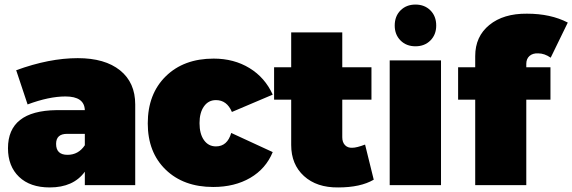

<svg xmlns="http://www.w3.org/2000/svg" viewBox="-20 -812 2510 842"><path d="M321 -557Q440 -557 506.5 -503.5Q573 -450 573 -354V0H352V-59Q302 10 198 10Q112 10 63.5 -36.5Q15 -83 15 -162Q15 -326 227 -329H352Q350 -389 267 -389Q195 -389 101 -354L51 -504Q196 -557 321 -557ZM276 -133Q324 -133 352 -175V-225H274Q226 -225 226 -181Q226 -133 276 -133Z M997 -321Q975 -373 927 -373Q894 -373 874.5 -345.5Q855 -318 855 -272Q855 -225 874.5 -197.5Q894 -170 927 -170Q977 -170 994 -229L1176 -145Q1146 -72 1077.5 -32Q1009 8 915 8Q785 8 706.5 -68Q628 -144 628 -271Q628 -400 707 -477.5Q786 -555 917 -555Q1006 -555 1074 -513.5Q1142 -472 1176 -397Z M1581 -178 1619 -24Q1561 10 1463 10Q1369 11 1313 -40Q1257 -91 1257 -176V-375H1182V-517H1257V-670H1481V-517H1609V-375H1481V-210Q1481 -188 1493 -175.5Q1505 -163 1525 -164Q1544 -164 1581 -178Z M1893 -700Q1893 -660 1867.5 -634.5Q1842 -609 1802 -609Q1762 -609 1736.5 -634.5Q1711 -660 1711 -700Q1711 -741 1736.5 -766.5Q1762 -792 1802 -792Q1842 -792 1867.5 -766.5Q1893 -741 1893 -700ZM1689 -547H1914V0H1689Z M2340 -578Q2316 -579 2302 -566.5Q2288 -554 2288 -532V-517H2394V-375H2288V0H2064V-375H1989V-517H2064V-566Q2064 -652 2126 -702.5Q2188 -753 2291 -752Q2395 -752 2470 -713L2395 -559Q2368 -578 2340 -578Z"/></svg>

Font: MontserratBlack
Style: Regular
Weight: 900
Designer: Julieta Ulanovsky
Foundry: Julieta Ulanovsky
Version: Version 4.000